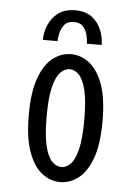

<svg xmlns="http://www.w3.org/2000/svg" viewBox="-51 -732 553 782"><g transform="rotate(5 225.0 -341.0)"><path d="M224 11Q184.5 11 150.2 -15Q116 -41 94.8 -98.5Q73.5 -156 73.5 -251Q73.5 -345.5 94.8 -402.8Q116 -460 150.2 -486Q184.5 -512 224 -512Q263.5 -512 298 -486Q332.5 -460 353.8 -402.8Q375 -345.5 375 -251Q375 -156 353.8 -98.5Q332.5 -41 298 -15Q263.5 11 224 11ZM224 -50.5Q244 -50.5 261.2 -67.8Q278.5 -85 289.5 -128.5Q300.5 -172 300.5 -251Q300.5 -328 289.8 -371.5Q279 -415 261.5 -432.8Q244 -450.5 224 -450.5Q204 -450.5 186.2 -432.8Q168.5 -415 157.5 -371.5Q146.5 -328 146.5 -251Q146.5 -172 157.5 -128.5Q168.5 -85 186.2 -67.8Q204 -50.5 224 -50.5ZM225 -691.5Q267.5 -691.5 293.8 -671.5Q320 -651.5 332.2 -621.2Q344.5 -591 344.5 -560H284Q284 -572.5 279.8 -592.2Q275.5 -612 262.8 -627.8Q250 -643.5 224 -643.5Q198 -643.5 185.2 -627.8Q172.5 -612 168.2 -592.2Q164 -572.5 164 -560H104Q104 -591 116.8 -621.2Q129.5 -651.5 156.2 -671.5Q183 -691.5 225 -691.5Z"/></g></svg>

Font: Trispace Condensed Light
Style: Regular
Weight: 300
Width: 3
Designer: Tyler Finck
Foundry: Etcetera Type Company
Version: Version 1.210; ttfautohint (v1.8.3)